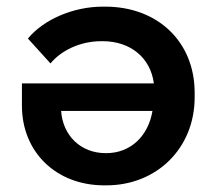

<svg xmlns="http://www.w3.org/2000/svg" viewBox="-20 -549 650 578"><path d="M297 -529H289C203 -529 113 -492 64 -433L132 -358C163 -396 220 -425 285 -425H289C374 -425 433 -374 443 -299V-298H46V-231C46 -91 149 9 294 9H300C452 9 566 -103 566 -256V-270C566 -423 455 -529 297 -529ZM439 -215C426 -138 372 -88 300 -88H298C223 -88 169 -141 164 -215Z"/></svg>

Font: Fixel Display SemiBold
Style: Regular
Weight: 600
Designer: AlfaBravo + MacPaw
Foundry: Kyrylo Tkachov, Marchela Mozhyna, Serhii Makarenko, Maria Weinstein, Zakhar Kryvoshyya
Version: Version 1.211